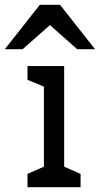

<svg xmlns="http://www.w3.org/2000/svg" viewBox="-68 -776 414 796"><path d="M198 -85 266 -55V0H46V-55L114 -85V-417L46 -445V-502H198ZM252 -572 139 -672 26 -572H-48L97 -756H181L326 -572Z"/></svg>

Font: Rhodium Libre
Style: Regular
Weight: 400
Designer: James Puckett
Foundry: Dunwich Type Founders
Version: Version 1.001; ttfautohint (v1.3)